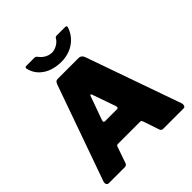

<svg xmlns="http://www.w3.org/2000/svg" viewBox="-249 -1125 1296 1296"><g transform="rotate(-45 399.5 -477.0)"><path d="M43 0Q32 0 27 -10.5Q22 -21 28 -37L270 -719Q275 -731 281 -736.5Q287 -742 300 -742H497Q523 -742 533 -715L773 -34Q777 -24 773.5 -12Q770 0 759 0H563Q546 0 541 -17L502 -132Q500 -137 497.5 -140.5Q495 -144 487 -144H275Q263 -144 260 -133L219 -15Q217 -9 211.5 -4.5Q206 0 195 0H43ZM437 -314Q452 -314 446 -334L386 -505Q384 -510 380 -510Q376 -510 374 -505L313 -335Q305 -314 323 -314ZM579 -954Q599 -954 592 -936Q576 -892 546.5 -863Q517 -834 478.5 -819.5Q440 -805 396 -805Q353 -805 312 -818.5Q271 -832 240.5 -861.5Q210 -891 198 -938Q197 -944 199.5 -949Q202 -954 209 -954H286Q295 -954 299.5 -951Q304 -948 310 -940Q320 -927 333.5 -916.5Q347 -906 363.5 -900Q380 -894 396 -894Q419 -894 443.5 -907Q468 -920 481 -941Q486 -950 490.5 -952Q495 -954 501 -954Z"/></g></svg>

Font: Libre Franklin Black
Style: Regular
Weight: 900
Designer: Pablo Impallari, Rodrigo Fuenzalida, Nhung Nguyen
Foundry: Impallari Type
Version: Version 3.000